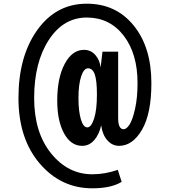

<svg xmlns="http://www.w3.org/2000/svg" viewBox="-20 -780 920 1040"><path d="M620 -500V-140Q620 -80 650 -80Q665 -80 681.5 -105Q698 -130 711.5 -190Q725 -250 725 -330Q725 -490 649.5 -587.5Q574 -685 450 -685Q323 -685 244 -563Q165 -441 165 -249Q165 -63 256.5 50.5Q348 164 480 164Q549 164 618 140L639 205Q582 240 480 240Q310 240 195 105.5Q80 -29 80 -249Q80 -475 182 -617.5Q284 -760 450 -760Q608 -760 704 -642Q800 -524 800 -330Q800 -164 749 -77Q698 10 625 10Q588 10 561.5 -20Q535 -50 528 -101Q517 -51 490 -20.5Q463 10 425 10Q364 10 327 -57.5Q290 -125 290 -235Q290 -358 330.5 -434Q371 -510 435 -510Q472 -510 496.5 -482Q521 -454 525 -414L535 -500ZM453 -90Q474 -90 489.5 -137Q505 -184 505 -268Q505 -343 493.5 -376.5Q482 -410 457 -410Q434 -410 419.5 -366Q405 -322 405 -249Q405 -178 418 -134Q431 -90 453 -90Z"/></svg>

Font: Gully ECD Medium
Style: Regular
Weight: 500
Width: 2
Designer: jaikishan Patel
Foundry: MagicType
Version: Version 1.000;Glyphs 3.2 (3242)